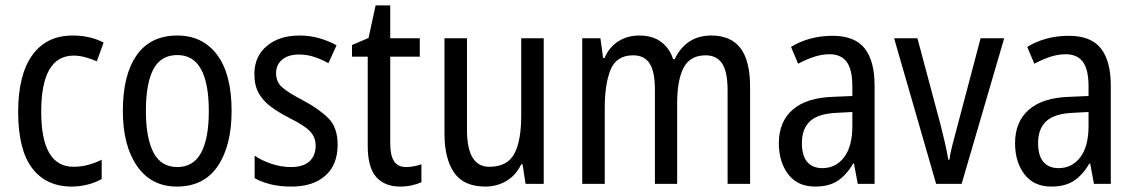

<svg xmlns="http://www.w3.org/2000/svg" viewBox="-20 -678 4185 708"><path d="M245 10Q150 10 98.5 -58Q47 -126 47 -265Q47 -402 99 -474.5Q151 -547 248 -547Q282 -547 311 -540Q340 -533 362 -521L337 -452Q316 -461 294 -467Q272 -473 252 -473Q132 -473 132 -266Q132 -63 251 -63Q279 -63 305 -70Q331 -77 355 -89V-18Q333 -5 303.5 2.5Q274 10 245 10Z M834 -269Q834 -141 783 -65.5Q732 10 632 10Q538 10 485.5 -65.5Q433 -141 433 -269Q433 -402 484 -474.5Q535 -547 634 -547Q727 -547 780.5 -476Q834 -405 834 -269ZM518 -269Q518 -169 546 -115.5Q574 -62 634 -62Q693 -62 721.5 -114.5Q750 -167 750 -269Q750 -370 721.5 -422.5Q693 -475 634 -475Q573 -475 545.5 -422.5Q518 -370 518 -269Z M1225 -145Q1225 -70 1179.5 -30Q1134 10 1055 10Q1011 10 977.5 1.5Q944 -7 919 -21V-104Q943 -87 979.5 -74.5Q1016 -62 1053 -62Q1098 -62 1121 -83Q1144 -104 1144 -141Q1144 -172 1123 -194Q1102 -216 1047 -243Q1008 -263 979 -284.5Q950 -306 934 -334.5Q918 -363 918 -405Q918 -470 964 -508.5Q1010 -547 1084 -547Q1122 -547 1156 -537.5Q1190 -528 1221 -511L1191 -445Q1166 -459 1139 -468Q1112 -477 1083 -477Q1043 -477 1020.5 -458Q998 -439 998 -408Q998 -376 1020.5 -356Q1043 -336 1099 -307Q1157 -276 1191 -242Q1225 -208 1225 -145Z M1478 -62Q1492 -62 1507 -65Q1522 -68 1534 -72V-6Q1519 1 1498.5 5.5Q1478 10 1455 10Q1399 10 1367.5 -25Q1336 -60 1336 -140V-469H1278V-512L1339 -538L1365 -658H1419V-537H1528V-469H1419V-148Q1419 -105 1433 -83.5Q1447 -62 1478 -62Z M1985 -537V0H1918L1907 -72H1902Q1882 -31 1847 -10.5Q1812 10 1770 10Q1690 10 1654.5 -41.5Q1619 -93 1619 -186V-537H1702V-199Q1702 -63 1784 -63Q1850 -63 1876 -110Q1902 -157 1902 -253V-537Z M2603 -547Q2675 -547 2710.5 -500.5Q2746 -454 2746 -357V0H2663V-345Q2663 -413 2643 -443.5Q2623 -474 2582 -474Q2525 -474 2501 -428.5Q2477 -383 2477 -296V0H2395V-347Q2395 -414 2375.5 -444Q2356 -474 2315 -474Q2253 -474 2231.5 -421Q2210 -368 2210 -280V0H2127V-537H2194L2204 -464H2209Q2227 -505 2260.5 -526Q2294 -547 2337 -547Q2387 -547 2418.5 -523Q2450 -499 2462 -460H2468Q2510 -547 2603 -547Z M3050 -546Q3132 -546 3168.5 -499.5Q3205 -453 3205 -363V0H3143L3129 -75H3126Q3101 -32 3068.5 -11Q3036 10 2986 10Q2921 10 2886.5 -35.5Q2852 -81 2852 -150Q2852 -229 2903 -273.5Q2954 -318 3053 -321L3123 -324V-359Q3123 -422 3102 -450Q3081 -478 3039 -478Q3011 -478 2982 -468.5Q2953 -459 2923 -443L2897 -505Q2929 -525 2968 -535.5Q3007 -546 3050 -546ZM3066 -262Q2997 -259 2967 -231Q2937 -203 2937 -151Q2937 -103 2957 -80.5Q2977 -58 3012 -58Q3062 -58 3092.5 -98Q3123 -138 3123 -213V-265Z M3432 0 3277 -537H3363L3448 -219Q3456 -188 3464 -153.5Q3472 -119 3477 -89H3481Q3483 -108 3491 -139.5Q3499 -171 3508 -204L3596 -537H3683L3526 0Z M3921 -546Q4003 -546 4039.5 -499.5Q4076 -453 4076 -363V0H4014L4000 -75H3997Q3972 -32 3939.5 -11Q3907 10 3857 10Q3792 10 3757.5 -35.5Q3723 -81 3723 -150Q3723 -229 3774 -273.5Q3825 -318 3924 -321L3994 -324V-359Q3994 -422 3973 -450Q3952 -478 3910 -478Q3882 -478 3853 -468.5Q3824 -459 3794 -443L3768 -505Q3800 -525 3839 -535.5Q3878 -546 3921 -546ZM3937 -262Q3868 -259 3838 -231Q3808 -203 3808 -151Q3808 -103 3828 -80.5Q3848 -58 3883 -58Q3933 -58 3963.5 -98Q3994 -138 3994 -213V-265Z"/></svg>

Font: Noto Sans Lao Condensed
Style: Regular
Weight: 400
Width: 3
Designer: Monotype Design Team
Foundry: Monotype Imaging Inc.
Version: Version 2.003; ttfautohint (v1.8.4.7-5d5b)